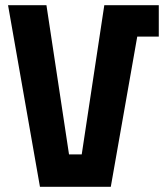

<svg xmlns="http://www.w3.org/2000/svg" viewBox="-20 -720 645 740"><path d="M134 0 11 -700H159L246 -125H295L382 -700H592V-579H509L407 0Z"/></svg>

Font: Tektur SemiCondensed SemiBold
Style: Regular
Weight: 600
Width: 4
Designer: Adam Jagosz
Foundry: Adam Jagosz
Version: Version 1.005;gftools[0.9.30]